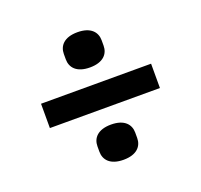

<svg xmlns="http://www.w3.org/2000/svg" viewBox="-100 -687 800 764"><g transform="rotate(-20 300.0 -305.0)"><path d="M533 -254V-357H67V-254ZM300 -35C357 -35 380 -64 380 -98V-121C380 -155 357 -184 300 -184C243 -184 220 -155 220 -121V-98C220 -64 243 -35 300 -35ZM300 -426C357 -426 380 -455 380 -489V-512C380 -546 357 -575 300 -575C243 -575 220 -546 220 -512V-489C220 -455 243 -426 300 -426Z"/></g></svg>

Font: IBM Plex Devanagari Medium
Style: Regular
Weight: 600
Designer: Mike Abbink, Paul van der Laan, Pieter van Rosmalen, Erin McLaughlin
Foundry: Bold Monday
Version: Version 1.0